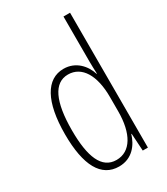

<svg xmlns="http://www.w3.org/2000/svg" viewBox="-191 -844 814 937"><g transform="rotate(-30 216.0 -375.0)"><path d="M196 10C271 10 310 -45 326 -98H328L334 0H363V-760H326V-506C326 -484 327 -463 328 -437H326C311 -487 268 -539 198 -539C101 -539 45 -441 45 -258C45 -83 96 10 196 10ZM201 -24C118 -24 84 -109 84 -258C84 -420 124 -504 203 -504C281 -504 326 -428 326 -307V-226C326 -102 281 -24 201 -24Z"/></g></svg>

Font: Noto Sans Thai ExtCond ExtLt
Style: Regular
Weight: 200
Width: 2
Designer: Monotype Design Team
Foundry: Monotype Imaging Inc.
Version: Version 2.002